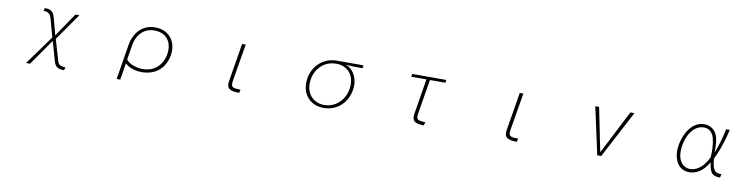

<svg xmlns="http://www.w3.org/2000/svg" viewBox="-16 -1216 8032 2043"><g transform="rotate(10 4000.0 -194.5)"><path d="M432 -400 485 -207 257 109H300L496 -172L557 42C573 95 601 114 663 114H668L678 81H669C625 81 601 67 590 26L524 -199L728 -490H685L512 -235L462 -422C446 -479 418 -501 356 -501H352L344 -470C400 -470 419 -447 432 -400Z M1297 -265 1236 109H1275L1304 -72C1326 -51 1385 -9 1484 -9C1692 -9 1764 -172 1764 -288C1764 -402 1690 -503 1544 -503C1400 -503 1317 -393 1297 -265ZM1310 -114 1335 -266C1355 -398 1436 -469 1544 -469C1664 -469 1725 -389 1725 -290C1725 -186 1662 -43 1486 -43C1441 -43 1350 -62 1310 -114Z M2545 28 2554 -8C2476 -8 2455 -17 2455 -54V-62C2455 -69 2456 -79 2458 -90L2525 -490H2486L2419 -85C2417 -73 2415 -60 2415 -50V-46C2415 4 2448 28 2545 28Z M3687 -459 3792 -458 3798 -490H3510C3348 -490 3229 -362 3229 -198C3229 -65 3320 30 3456 30C3639 30 3737 -122 3737 -262C3737 -357 3685 -439 3613 -463C3636 -461 3668 -459 3687 -459ZM3458 -2C3347 -2 3267 -81 3267 -199C3267 -341 3366 -457 3509 -457C3625 -457 3699 -380 3699 -264C3699 -118 3595 -2 3458 -2Z M4540 28 4550 -9C4470 -9 4457 -23 4457 -58V-64C4457 -71 4459 -81 4460 -92L4521 -459H4687L4693 -490H4324L4319 -459H4483L4422 -87C4421 -81 4418 -61 4418 -49C4418 0 4443 28 4540 28Z M5545 28 5554 -8C5476 -8 5455 -17 5455 -54V-62C5455 -69 5456 -79 5458 -90L5525 -490H5486L5419 -85C5417 -73 5415 -60 5415 -50V-46C5415 4 5448 28 5545 28Z M6302 -490 6413 21H6456L6725 -490H6681L6502 -139C6493 -123 6452 -43 6439 -17C6433 -43 6420 -113 6414 -140L6343 -490Z M7741 27 7749 -11H7736C7676 -11 7651 -46 7642 -161C7673 -222 7714 -315 7755 -490H7715C7699 -403 7668 -298 7637 -222C7638 -237 7638 -251 7638 -264C7638 -326 7632 -366 7622 -397C7600 -468 7541 -503 7478 -503C7320 -503 7242 -302 7242 -174C7242 -72 7292 28 7407 28C7473 28 7548 -2 7615 -116C7631 10 7663 26 7741 27ZM7606 -170C7555 -55 7476 -7 7411 -7C7341 -7 7280 -62 7280 -172C7280 -309 7352 -468 7480 -468C7577 -468 7608 -376 7608 -223C7608 -205 7607 -188 7606 -170Z"/></g></svg>

Font: LINE Seed JP_OTF Thin
Style: Regular
Weight: 250
Designer: LY Corporation & Fontrix & Fontworks
Version: Version 1.007